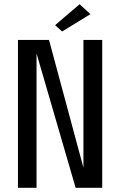

<svg xmlns="http://www.w3.org/2000/svg" viewBox="-20 -889 569 909"><path d="M65 0V-700H212L375 -95V-700H464V0H338L153 -636V0ZM274 -740 241 -770 357 -869 408 -822Z"/></svg>

Font: Homenaje
Style: Regular
Weight: 400
Designer: Constanza Artigas Preller, Agustina Mingote
Foundry: Constanza Artigas Preller, Agustina Mingote
Version: Version 1.100